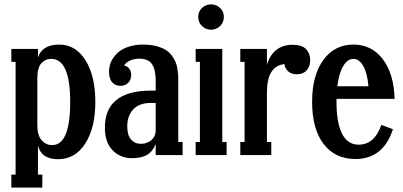

<svg xmlns="http://www.w3.org/2000/svg" viewBox="-20 -714 1855 884"><path d="M174.8 149.9H32.2V89.8H51.8V-429.2H32.2V-488.8H154.8V-449.2Q174.8 -508.8 252 -508.8Q329.1 -508.8 374 -436Q418.9 -363.3 418.9 -245.1Q418.9 -126 372.8 -53.5Q326.7 19 247.1 19Q170.4 19 154.8 -43.9V89.8H174.8ZM220.2 -45.9Q303.2 -45.9 303.2 -245.1Q303.2 -442.9 215.8 -442.9Q188.5 -442.9 170.2 -422.6Q151.9 -402.3 151.9 -354V-137.2Q151.9 -90.3 171.9 -68.1Q191.9 -45.9 220.2 -45.9Z M800.8 -344.2V-60.1H820.8V0H696.8V-50.8Q682.6 -15.6 656.7 -0.7Q630.9 14.2 586.9 14.2Q534.2 14.2 498.5 -22Q462.9 -58.1 462.9 -126Q462.9 -296.9 676.8 -296.9H696.8V-341.8Q696.8 -393.1 679.9 -418.5Q663.1 -443.8 622.1 -443.8Q575.2 -443.8 550.8 -413.1Q584 -403.8 584 -369.1Q584 -346.2 570.1 -332.5Q556.2 -318.8 533.7 -318.8Q511.2 -318.8 496.6 -335.2Q481.9 -351.6 481.9 -384.8Q481.9 -399.9 486.3 -415.8Q490.7 -431.6 502.4 -448.7Q514.2 -465.8 531.2 -478.8Q548.3 -491.7 576.4 -500.2Q604.5 -508.8 639.6 -508.8Q672.9 -508.8 699.2 -501.7Q725.6 -494.6 742.2 -484.6Q758.8 -474.6 770.8 -458.3Q782.7 -441.9 788.3 -429Q793.9 -416 796.9 -397Q799.8 -377.9 800.3 -368.4Q800.8 -358.9 800.8 -344.2ZM628.9 -51.8Q655.3 -51.8 675.3 -67.6Q695.3 -83.5 696.8 -109.9V-240.2H676.8Q620.6 -240.2 593.3 -210.2Q565.9 -180.2 565.9 -131.8Q565.9 -91.8 583.3 -71.8Q600.6 -51.8 628.9 -51.8Z M892.6 -636.2Q892.6 -661.1 910.2 -677.5Q927.7 -693.8 951.7 -693.8Q975.6 -693.8 993.2 -677.5Q1010.7 -661.1 1010.7 -636.2Q1010.7 -610.8 993.2 -594Q975.6 -577.1 951.7 -577.1Q927.7 -577.1 910.2 -594Q892.6 -610.8 892.6 -636.2ZM1023.4 0H880.9V-60.1H900.4V-429.2H880.9V-488.8H1003.4V-60.1H1023.4Z M1327.1 -507.8Q1370.6 -507.8 1389.4 -487.5Q1408.2 -467.3 1408.2 -438Q1408.2 -407.2 1391.6 -389.6Q1375 -372.1 1347.2 -372.1Q1321.3 -372.1 1306.2 -386Q1291 -399.9 1290 -418.9Q1209 -410.6 1209 -288.1V-60.1H1229V0H1086.4V-60.1H1106V-429.2H1086.4V-488.8H1209V-417Q1238.8 -507.8 1327.1 -507.8Z M1630.9 -47.9Q1704.6 -47.9 1735.8 -139.2L1789.1 -119.1Q1744.6 18.1 1616.2 18.1Q1522.9 18.1 1470 -51Q1417 -120.1 1417 -245.1Q1417 -366.7 1468.5 -437.7Q1520 -508.8 1607.9 -508.8Q1690.9 -508.8 1742.2 -441.9Q1793.5 -375 1796.9 -258.8H1529.3V-245.1Q1529.3 -147.5 1555.2 -97.7Q1581.1 -47.9 1630.9 -47.9ZM1607.9 -442.9Q1579.6 -442.9 1560.1 -409.7Q1540.5 -376.5 1533.2 -316.9H1676.3Q1671.4 -377 1652.6 -409.9Q1633.8 -442.9 1607.9 -442.9Z"/></svg>

Font: Margherita Bold
Style: Regular
Weight: 700
Designer: James Puckett
Foundry: Dunwich Type Founders
Version: Version 1.008;hotconv 1.0.109;makeotfexe 2.5.65596